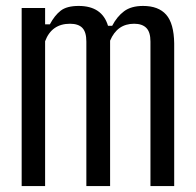

<svg xmlns="http://www.w3.org/2000/svg" viewBox="-20 -627 660 647"><path d="M53 0V-600H132V-545H148Q164 -575 184.5 -591Q205 -607 245 -607Q324 -607 344 -540H358Q374 -571 398 -589Q422 -607 462 -607Q514 -607 540 -577.5Q566 -548 567 -481V0H487V-487Q487 -519 473 -533Q459 -547 432 -547Q375 -547 351 -490V0H271V-487Q271 -519 257.5 -533Q244 -547 216 -547Q154 -547 132 -488V0Z"/></svg>

Font: Big Shoulders Text
Style: Regular
Weight: 400
Designer: Patric King
Foundry: XO Type Co
Version: Version 1.000; ttfautohint (v1.8.2)